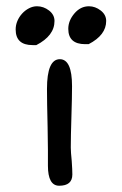

<svg xmlns="http://www.w3.org/2000/svg" viewBox="-20 -593 389 613"><path d="M84 -449Q30 -449 30 -499Q30 -513 35.5 -526Q41 -539 50.5 -549.5Q60 -560 72.5 -566.5Q85 -573 98 -573Q119 -573 136.5 -559.5Q154 -546 154 -526Q154 -479 96 -449ZM252 -452Q198 -452 198 -501Q198 -527 217.5 -550Q237 -573 264 -573Q284 -573 301.5 -559.5Q319 -546 319 -526Q319 -481 263 -452ZM169 0Q133 0 133 -64Q133 -84 133 -114.5Q133 -145 132 -187Q131 -228 130.5 -258.5Q130 -289 130 -309Q130 -404 171 -404Q210 -404 210 -318Q210 -301 209.5 -276.5Q209 -252 208 -220Q207 -188 206.5 -163.5Q206 -139 206 -122Q206 -108 209 -79Q210 -65 210.5 -54Q211 -43 211 -36Q211 0 169 0Z"/></svg>

Font: Dongol
Style: Regular
Weight: 400
Designer: Abdo Mohamed and Ibrahim Hamdi
Foundry: Protype Foundry
Version: Version 1.000;hotconv 1.0.109;makeotfexe 2.5.65596